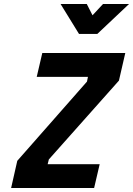

<svg xmlns="http://www.w3.org/2000/svg" viewBox="-20 -947 670 967"><path d="M285 -927H417L446 -870L499 -927H630L470 -776H378ZM67 -137 418 -536 423 -560H165L193 -680H611L579 -541L226 -144L220 -120H482L454 0H36Z"/></svg>

Font: Cairo
Style: Bold Italic
Weight: 700
Italic angle: -13°
Designer: Mohamed Gaber, Accademia di Belle Arti di Urbino and others
Foundry: Kief Type Foundry, Accademia di Belle Arti di Urbino and others
Version: Version 3.011